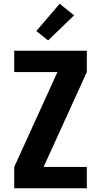

<svg xmlns="http://www.w3.org/2000/svg" viewBox="-20 -1006 540 1026"><path d="M56 0V-114L287 -621H56V-735H444V-621L213 -114H444V0ZM237 -790 174 -840 299 -986 376 -924Z"/></svg>

Font: Iosevka SS18 Heavy
Style: Regular
Weight: 900
Monospace: yes
Designer: Belleve Invis
Foundry: Belleve Invis
Version: Version 25.1.1; ttfautohint (v1.8.4)